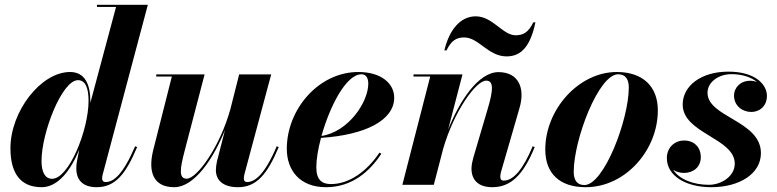

<svg xmlns="http://www.w3.org/2000/svg" viewBox="-20 -770 3238 800"><path d="M356.5 -347.5C356.5 -417 334.5 -470 272 -470C150 -470 23.5 -305.5 23.5 -152.5C23.5 -53 61.5 10 153.5 10C223 10 276 -63 310 -146L300.5 -97.5C298.5 -88 298 -76.5 298 -67.5C298 -21 324 10 383 10C460.5 10 504.5 -45.5 551.5 -157.5L543 -160.5C491.5 -40.5 452.5 -11.5 420 -11.5C409 -11.5 405.5 -19 405.5 -26C405.5 -30.5 406 -35.5 407.5 -41.5L596 -750H384V-741H463.5L356.5 -341.5C356.5 -343.5 356.5 -345.5 356.5 -347.5ZM349 -350C349 -227.5 267 -25 197 -25C168.5 -25 153 -51.5 153 -99.5C153 -216.5 238 -436 305 -436C337 -436 349 -401 349 -350Z M832.5 -460H631V-451H696L617.5 -141C597 -54 618.5 10 706 10C790 10 869.5 -109 917.5 -228.5L884 -97.5C881.5 -86.5 879.5 -72 879.5 -61.5C879.5 -20.5 907.5 10 972 10C1049.5 10 1094.5 -45.5 1141.5 -157.5L1133 -160.5C1082 -40.5 1041.5 -11.5 1009 -11.5C1000 -11.5 996 -17.5 996 -25.5C996 -30 996.5 -36 998 -42.5L1110 -460H976.5L940 -315.5C896 -157 800.5 -25.5 758 -25.5C724 -25.5 729.5 -66 750 -144Z M1298 -72.5C1298 -105.5 1305 -149.5 1317.5 -195.5C1501 -207.5 1622.5 -268 1622.5 -363C1622.5 -423 1567.5 -470 1473 -470C1307.5 -470 1175 -314.5 1175 -150C1175 -60 1229.5 10 1338 10C1449.5 10 1522.5 -58.5 1569 -129.5L1561 -134C1506.5 -52.5 1432 -3 1359 -3C1322.5 -3 1298 -19.5 1298 -72.5ZM1486 -460.5C1507.5 -460.5 1514.5 -442 1514.5 -421.5C1514.5 -345 1432.5 -221 1319.5 -203.5C1353.5 -325 1421.5 -460.5 1486 -460.5Z M1914 -614C1975 -614 2013.5 -535 2091 -535C2155 -535 2191 -582 2211 -677H2202C2182.5 -636 2160.5 -623 2128.5 -623C2074.5 -623 2033 -702 1962 -702C1898 -702 1851.5 -645 1831.5 -560H1840.5C1860.5 -601.5 1882 -614 1914 -614ZM1772.5 -451 1656.5 0H1787.5L1826.5 -150C1871.5 -306 1963 -434 2005.5 -434C2038.5 -434 2035 -393.5 2012 -316L1952 -112.5C1948.5 -100 1944.5 -82 1944.5 -67.5C1944.5 -19.5 1974 10 2031 10C2106 10 2159 -37 2208 -157.5L2199.5 -160.5C2159 -63 2118.5 -17.5 2079 -17.5C2068.5 -17.5 2064.5 -23.5 2064.5 -34.5C2064.5 -39.5 2066 -48 2067.5 -53.5L2144.5 -319.5C2169.5 -404.5 2139.5 -469.5 2057 -469.5C1973 -469.5 1894.5 -349 1847 -229.5L1907 -460H1703V-451Z M2420.5 10C2586.5 10 2721 -145 2721 -310C2721 -410 2658.5 -470 2550 -470C2391.5 -470 2252 -314.5 2252 -147C2252 -47 2312 10 2420.5 10ZM2415 1C2384 1 2370.5 -20 2370.5 -54C2370.5 -188 2474 -460.5 2555.5 -460.5C2586.5 -460.5 2600 -439.5 2600 -405.5C2600 -271.5 2496.5 1 2415 1Z M3150.5 -132C3150.5 -267.5 2928 -281 2928 -383.5C2928 -428 2974 -461 3027.5 -461C3074.5 -461 3111 -447.5 3134.5 -428C3126 -431.5 3116 -433.5 3105.5 -433.5C3065.5 -433.5 3038.5 -405.5 3038.5 -371.5C3038.5 -329 3073.5 -303.5 3110.5 -303.5C3144 -303.5 3175.5 -327 3175.5 -370.5C3175.5 -417.5 3128 -471.5 3015 -471.5C2899.5 -471.5 2824.5 -411 2824.5 -334.5C2824.5 -213.5 3041.5 -195 3041.5 -88C3041.5 -36 2986.5 0 2933.5 0C2870 0 2811 -22 2785 -62.5C2797.5 -54 2813 -49.5 2830 -49.5C2867.5 -49.5 2900 -72.5 2900 -115.5C2900 -157.5 2871 -184.5 2831 -184.5C2787 -184.5 2758.5 -151.5 2758.5 -111.5C2758.5 -37 2837.5 10 2944 10C3060.5 10 3150.5 -45.5 3150.5 -132Z"/></svg>

Font: Bodoni* 24pt
Style: Bold Italic
Weight: 700
Italic angle: -13°
Version: Version 2.3